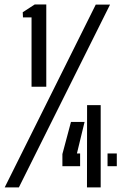

<svg xmlns="http://www.w3.org/2000/svg" viewBox="-78 -820 552 840"><path d="M60 -440.5V-744H22.5L21.5 -766.5L74 -800.5H124.5V-440.5ZM-57.5 0 341 -800H403.5L4.5 0ZM302.5 0 303 -360H362.5V0ZM195 -93V-146L232.5 -286.5H292L258.5 -148.5H272.5V-93ZM392.5 -93V-148.5H433V-93Z"/></svg>

Font: Big Shoulders Stencil Display SemiBold
Style: Regular
Weight: 600
Designer: Patric King
Foundry: XO Type Co
Version: Version 1.000